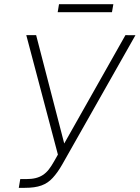

<svg xmlns="http://www.w3.org/2000/svg" viewBox="-20 -897 674 927"><path d="M70.7 9.9 77.8 -32.3H105.1Q132.1 -32.3 151.8 -37.1Q171.5 -41.9 187.1 -52.2Q202.8 -62.5 215.6 -78.8Q228.3 -95.2 241.1 -117.9L259.6 -150.6L106.9 -727.3H154.5L290.1 -204.2L585.6 -727.3L633.9 -726.9L280.9 -103.7Q269.5 -83.5 257.8 -67.1Q246.1 -50.8 234.7 -38.4Q223.4 -25.9 210 -16.7Q196.7 -7.5 180.4 -1.6Q164.1 4.3 144.2 7.1Q124.3 9.9 99.8 9.9ZM264.9 -876.8H527.3L520.6 -838.1H258.5Z"/></svg>

Font: Inter P Extra Light
Style: Italic
Weight: 200
Italic angle: 9.39999°
Designer: Rasmus Andersson
Foundry: rsms
Version: Version 3.018;git-588b23468